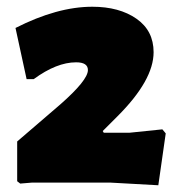

<svg xmlns="http://www.w3.org/2000/svg" viewBox="-20 -542 530 570"><path d="M254 -522Q334 -522 385 -486.5Q436 -451 436 -387Q436 -304 329 -197L285 -153L288 -148H365L462 -158L472 -146L450 8L306 0H76L40 3L31 -4V-122L159 -232Q241 -304 241 -334Q241 -357 206 -357Q148 -357 80 -307H59L26 -459Q150 -522 254 -522Z"/></svg>

Font: Alegreya Sans SC Black
Style: Regular
Weight: 900
Designer: Juan Pablo del Peral
Foundry: Huerta Tipografica
Version: Version 2.007